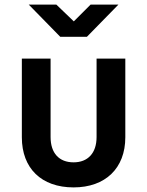

<svg xmlns="http://www.w3.org/2000/svg" viewBox="-20 -805 640 835"><path d="M242 -645H358L495 -785H374L301 -712L225 -785H105ZM300 10C438 10 525 -73 525 -208V-550H400V-209C400 -139 362 -99 300 -99C237 -99 200 -139 200 -209V-550H75V-208C75 -73 160 10 300 10Z"/></svg>

Font: JetBrains Mono
Style: Bold
Weight: 558
Monospace: yes
Designer: Philipp Nurullin, Konstantin Bulenkov
Foundry: JetBrains
Version: Version 2.305